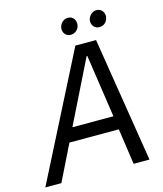

<svg xmlns="http://www.w3.org/2000/svg" viewBox="-164 -948 882 1040"><g transform="rotate(-15 276.5 -428.0)"><path d="M-40 0H50L149 -201H426L455 0H544L432 -700H316ZM304 -763C327 -761 352 -777 356 -804C360 -833 344 -854 319 -856C294 -858 271 -839 267 -813C263 -787 279 -765 304 -763ZM464 -763C489 -761 512 -776 517 -807C520 -829 506 -854 479 -856C454 -858 431 -838 427 -812C424 -791 437 -765 464 -763ZM186 -277 360 -629H364L416 -277Z"/></g></svg>

Font: Fixel Text 20240404
Style: Italic
Weight: 400
Width: 4
Italic angle: -10°
Designer: AlfaBravo + MacPaw
Foundry: Kyrylo Tkachov, Marchela Mozhyna, Serhii Makarenko, Maria Weinstein, Zakhar Kryvoshyya
Version: Version 1.211;Glyphs 3.2 (3225)